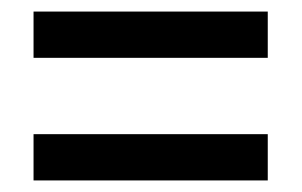

<svg xmlns="http://www.w3.org/2000/svg" viewBox="-20 -518 522 332"><path d="M38 -418V-498H443V-418ZM38 -206V-286H443V-206Z"/></svg>

Font: Noto Sans Khmer Condensed Medium
Style: Regular
Weight: 500
Width: 3
Designer: Danh Hong and the Monotype Design Team
Foundry: Monotype Imaging Inc.
Version: Version 2.004; ttfautohint (v1.8.4.7-5d5b)